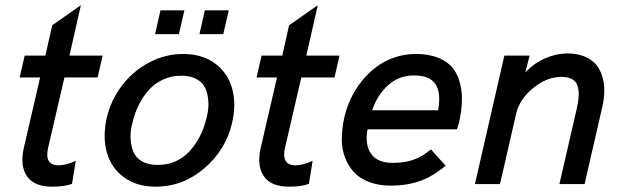

<svg xmlns="http://www.w3.org/2000/svg" viewBox="-20 -699 2361 729"><path d="M178.2 9.8Q109.4 9.8 82.3 -30Q55.2 -69.8 70.3 -136.7L132.3 -404.8H54.7L73.7 -487.8H152.3L178.2 -603L287.1 -679.2L243.7 -487.8H369.6L350.6 -404.8H224.6L162.6 -137.2Q147.9 -71.3 202.6 -71.3Q230 -71.3 267.6 -88.4L253.4 -1Q225.6 9.8 178.2 9.8Z M568.8 -569.3 589.4 -659.7H680.2L659.2 -569.3ZM737.3 -569.3 757.8 -659.7H848.6L827.6 -569.3ZM571.3 9.8Q499.5 9.8 450.9 -25.6Q402.3 -61 385.7 -120.4Q369.1 -179.7 385.3 -251.5Q400.9 -318.4 442.4 -373.3Q483.9 -428.2 545.4 -461.2Q606.9 -494.1 675.3 -494.1Q747.1 -494.1 795.7 -458.7Q844.2 -423.3 861.1 -363.8Q877.9 -304.2 861.3 -232.9Q837.9 -130.4 756.1 -60.3Q674.3 9.8 571.3 9.8ZM578.6 -72.8Q650.9 -72.8 698.5 -123.5Q746.1 -174.3 764.2 -251.5Q772.9 -283.2 771.2 -312.3Q769.5 -341.3 760 -363.3Q750.5 -385.3 726.8 -398.4Q703.1 -411.6 668 -411.6Q630.9 -411.6 599.1 -397Q567.4 -382.3 544.9 -357.2Q522.5 -332 506.8 -300.5Q491.2 -269 482.9 -232.9Q474.1 -201.2 475.8 -172.1Q477.5 -143.1 487.1 -121.1Q496.6 -99.1 520 -85.9Q543.5 -72.8 578.6 -72.8Z M1077.6 9.8Q1008.8 9.8 981.7 -30Q954.6 -69.8 969.7 -136.7L1031.7 -404.8H954.1L973.1 -487.8H1051.8L1077.6 -603L1186.5 -679.2L1143.1 -487.8H1269L1250 -404.8H1124L1062 -137.2Q1047.4 -71.3 1102.1 -71.3Q1129.4 -71.3 1167 -88.4L1152.8 -1Q1125 9.8 1077.6 9.8Z M1464.4 5.9Q1418 5.9 1381.8 -7.8Q1345.7 -21.5 1324 -45.2Q1302.2 -68.8 1289.8 -101.3Q1277.3 -133.8 1277.8 -171.4Q1278.3 -209 1286.6 -250.5Q1295.4 -288.6 1311.8 -324Q1328.1 -359.4 1353 -390.4Q1377.9 -421.4 1408.2 -444.3Q1438.5 -467.3 1477.3 -480.7Q1516.1 -494.1 1558.6 -494.1Q1608.4 -494.1 1644.3 -479.5Q1680.2 -464.8 1699.5 -440.2Q1718.8 -415.5 1727.1 -381.1Q1735.4 -346.7 1733.6 -309.8Q1731.9 -272.9 1722.2 -230.5L1714.8 -208H1375.5Q1364.7 -150.4 1388.7 -115.5Q1412.6 -80.6 1471.2 -80.6Q1516.1 -80.6 1549.8 -92.3Q1583.5 -104 1616.2 -131.8L1671.9 -69.8Q1622.6 -28.3 1573 -11.2Q1523.4 5.9 1464.4 5.9ZM1393.1 -280.3H1643.6Q1655.3 -346.7 1633.3 -379.6Q1611.3 -412.6 1551.8 -412.6Q1494.6 -412.6 1453.4 -375.2Q1412.1 -337.9 1393.1 -280.3Z M1783.2 0 1895 -487.8H1990.7L1974.6 -423.8Q2007.8 -459.5 2050.3 -477.8Q2092.8 -496.1 2134.3 -496.1Q2171.4 -496.1 2199.2 -484.6Q2227.1 -473.1 2243.2 -453.9Q2259.3 -434.6 2267.1 -408Q2274.9 -381.3 2274.4 -351.8Q2273.9 -322.3 2266.1 -290L2199.7 0H2104L2170.4 -288.6Q2176.3 -314.5 2177.2 -334.2Q2178.2 -354 2173.3 -371.3Q2168.5 -388.7 2153.1 -397.9Q2137.7 -407.2 2112.3 -407.2Q2056.2 -407.2 2004.4 -364.7Q1952.6 -322.3 1939.9 -268.1L1878.4 0Z"/></svg>

Font: HK Grotesk Medium Italic
Style: Regular
Weight: 500
Italic angle: -13°
Designer: Alfredo Marco Pradil and Stefan Peev
Foundry: Hanken Design Co.
Version: Version 1.000;PS 001.000;hotconv 1.0.88;makeotf.lib2.5.64775